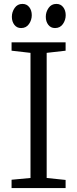

<svg xmlns="http://www.w3.org/2000/svg" viewBox="-20 -959 394 979"><path d="M135.5 -51.5V-689.5L39 -700.5V-743H314.5V-700.5L218 -689.5V-51.5L314.5 -41.5V0H39V-42.5ZM87 -816Q66 -816 53.2 -832.5Q40.5 -849 40.5 -873.5Q40.5 -898 54.8 -918.5Q69 -939 94 -939H95Q116.5 -939 129.2 -922.5Q142 -906 142 -881.5Q142 -857 127.8 -836.5Q113.5 -816 88 -816ZM260 -816Q239 -816 226.2 -832.5Q213.5 -849 213.5 -873.5Q213.5 -898 227.8 -918.5Q242 -939 267 -939H268Q289.5 -939 302.2 -922.5Q315 -906 315 -881.5Q315 -857 300.8 -836.5Q286.5 -816 261 -816Z"/></svg>

Font: Merriweather 20pt Light
Style: Regular
Weight: 300
Version: Version 2.100